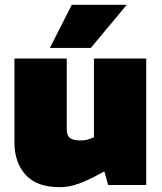

<svg xmlns="http://www.w3.org/2000/svg" viewBox="-20 -768 672 797"><path d="M229 9Q132 9 86 -42.5Q40 -94 40 -176V-525H257V-234Q257 -206 270 -195.5Q283 -185 314 -185Q325 -185 334 -186.5Q343 -188 351 -191L370 -198V-525H587V0H429L401 -100L440 -71L371 -34Q334 -15 299 -3Q264 9 229 9ZM187 -569 278 -748H506L357 -569Z"/></svg>

Font: REM Black
Style: Regular
Weight: 900
Designer: Octavio Pardo
Foundry: Ashler Design
Version: Version 1.005;gftools[0.9.28]